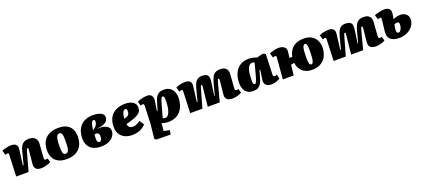

<svg xmlns="http://www.w3.org/2000/svg" viewBox="57 -1791 7193 3274"><g transform="rotate(-20 3654.0 -153.5)"><path d="M693 -32Q678 -22 647 -11Q616 0 580 7Q544 14 515 14Q451 14 422 -16.5Q393 -47 398 -102L423 -361Q425 -375 421 -381Q417 -387 411 -387Q403 -387 398.5 -381.5Q394 -376 389 -360.5Q384 -345 374 -310L289 0H64L80 -390Q81 -405 76 -412.5Q71 -420 61 -420Q53 -420 43 -417Q33 -414 18 -409L-7 -492Q4 -498 32 -507.5Q60 -517 96 -524Q132 -531 166 -531Q219 -531 249 -504.5Q279 -478 272 -423L236 -139L248 -136L312 -382Q324 -429 344 -462Q364 -495 398 -513Q432 -531 488 -531Q535 -531 567.5 -513.5Q600 -496 616.5 -464Q633 -432 629 -391L611 -142Q610 -120 614.5 -109.5Q619 -99 635 -99Q646 -99 656 -102Q666 -105 672 -107Z M977 17Q884 17 825 -15.5Q766 -48 737.5 -105.5Q709 -163 709 -238Q709 -298 726 -351.5Q743 -405 780.5 -446Q818 -487 877.5 -510.5Q937 -534 1021 -534Q1110 -534 1168.5 -504Q1227 -474 1256 -417.5Q1285 -361 1285 -281Q1285 -224 1269 -170.5Q1253 -117 1217 -75Q1181 -33 1122 -8Q1063 17 977 17ZM990 -75Q1025 -75 1040 -105Q1055 -135 1058.5 -182.5Q1062 -230 1062 -282Q1062 -327 1059.5 -362.5Q1057 -398 1045 -418.5Q1033 -439 1006 -439Q990 -439 976.5 -430Q963 -421 953.5 -398.5Q944 -376 939 -336Q934 -296 934 -233Q934 -184 937.5 -148.5Q941 -113 953 -94Q965 -75 990 -75Z M1600 16Q1515 16 1458 -13Q1401 -42 1372.5 -97Q1344 -152 1344 -229Q1344 -289 1362 -344.5Q1380 -400 1417 -443Q1454 -486 1511.5 -511Q1569 -536 1647 -536Q1709 -536 1753.5 -523.5Q1798 -511 1821.5 -487.5Q1845 -464 1845 -430Q1845 -384 1815.5 -355.5Q1786 -327 1742 -313.5Q1698 -300 1653 -297V-291Q1715 -297 1762 -284.5Q1809 -272 1836 -244Q1863 -216 1863 -175Q1863 -125 1833 -81.5Q1803 -38 1744.5 -11Q1686 16 1600 16ZM1602 -68Q1618 -68 1628.5 -80Q1639 -92 1644.5 -111.5Q1650 -131 1650 -154Q1650 -171 1645 -186.5Q1640 -202 1628.5 -211.5Q1617 -221 1597 -221Q1590 -221 1580.5 -219Q1571 -217 1563 -214Q1561 -192 1560.5 -172.5Q1560 -153 1560 -135Q1560 -113 1564.5 -98.5Q1569 -84 1578 -76Q1587 -68 1602 -68ZM1566 -294 1578 -301Q1599 -314 1616.5 -331.5Q1634 -349 1645 -372Q1656 -395 1656 -421Q1656 -438 1649 -446Q1642 -454 1631 -454Q1617 -454 1605.5 -442Q1594 -430 1584.5 -396Q1575 -362 1566 -294Z M2232 -531Q2319 -531 2371.5 -496Q2424 -461 2424 -395Q2424 -368 2416.5 -343.5Q2409 -319 2387 -298.5Q2365 -278 2324.5 -258.5Q2284 -239 2217 -219L2137 -196Q2142 -165 2156 -147.5Q2170 -130 2189.5 -123Q2209 -116 2229 -116Q2251 -116 2274.5 -123.5Q2298 -131 2321.5 -143.5Q2345 -156 2365 -170L2417 -88Q2389 -58 2357 -37.5Q2325 -17 2291.5 -6Q2258 5 2227 9.5Q2196 14 2172 14Q2098 14 2040 -12.5Q1982 -39 1948.5 -92Q1915 -145 1915 -225Q1915 -326 1954 -394Q1993 -462 2064 -496.5Q2135 -531 2232 -531ZM2233 -396Q2233 -415 2228.5 -425.5Q2224 -436 2217.5 -440Q2211 -444 2203 -444Q2187 -444 2173 -430.5Q2159 -417 2148.5 -385Q2138 -353 2133 -295L2165 -304Q2187 -311 2202 -320.5Q2217 -330 2225 -348Q2233 -366 2233 -396Z M2536 -366Q2538 -397 2533.5 -408Q2529 -419 2513 -419Q2505 -419 2492 -416Q2479 -413 2471 -410L2451 -490Q2471 -500 2501.5 -509.5Q2532 -519 2566.5 -525Q2601 -531 2633 -531Q2688 -531 2712 -496.5Q2736 -462 2728 -410L2701 -230L2713 -227L2745 -336Q2756 -373 2767.5 -407.5Q2779 -442 2798 -470Q2817 -498 2850 -514.5Q2883 -531 2936 -531Q2991 -531 3033.5 -506.5Q3076 -482 3100.5 -434.5Q3125 -387 3125 -316Q3125 -256 3108.5 -197.5Q3092 -139 3056 -91Q3020 -43 2962 -14.5Q2904 14 2821 14Q2787 14 2756 7.5Q2725 1 2705 -8L2692 132L2796 153L2785 229L2519 225L2496 198L2524 -64ZM2876 -428Q2869 -428 2863 -424.5Q2857 -421 2850 -408.5Q2843 -396 2834 -369Q2825 -342 2812 -295L2752 -80Q2763 -74 2774.5 -71.5Q2786 -69 2795 -69Q2825 -69 2846.5 -92.5Q2868 -116 2881 -156Q2894 -196 2900 -246Q2906 -296 2906 -349Q2906 -375 2903.5 -390.5Q2901 -406 2897 -414Q2893 -422 2887.5 -425Q2882 -428 2876 -428Z M3575 -334Q3577 -358 3578 -372Q3579 -386 3565 -386Q3558 -386 3553 -377.5Q3548 -369 3542.5 -348Q3537 -327 3526 -291L3443 0H3222L3237 -387Q3238 -408 3233 -414Q3228 -420 3214 -420Q3204 -420 3192 -414.5Q3180 -409 3175 -407L3150 -492Q3178 -505 3206 -513.5Q3234 -522 3264 -526Q3294 -530 3323 -530Q3376 -530 3405.5 -502.5Q3435 -475 3427 -413L3393 -139L3405 -137L3463 -360Q3477 -413 3495.5 -451Q3514 -489 3545.5 -509.5Q3577 -530 3629 -530Q3674 -530 3702 -516Q3730 -502 3740.5 -472Q3751 -442 3744 -393L3708 -139L3717 -137L3774 -350Q3791 -412 3812 -451.5Q3833 -491 3867.5 -510.5Q3902 -530 3959 -530Q4008 -530 4038 -512Q4068 -494 4081 -464Q4094 -434 4091 -398L4073 -150Q4072 -127 4076 -113Q4080 -99 4097 -99Q4108 -99 4116.5 -101Q4125 -103 4135 -107L4156 -32Q4134 -17 4103.5 -7Q4073 3 4042.5 8.5Q4012 14 3991 14Q3949 14 3918 1.5Q3887 -11 3872.5 -38Q3858 -65 3862 -105L3887 -349Q3889 -372 3886 -379Q3883 -386 3875 -386Q3867 -386 3862 -378.5Q3857 -371 3850 -346Q3843 -321 3829 -269L3758 0H3540Z M4765 -145Q4764 -125 4768.5 -113Q4773 -101 4792 -101Q4803 -101 4815.5 -104.5Q4828 -108 4835 -111L4853 -35Q4840 -25 4814 -13Q4788 -1 4756 6.5Q4724 14 4692 14Q4655 14 4625.5 1Q4596 -12 4581 -39.5Q4566 -67 4572 -111L4597 -288L4585 -290L4556 -189Q4545 -149 4532 -112.5Q4519 -76 4499.5 -47.5Q4480 -19 4447 -2.5Q4414 14 4363 14Q4303 14 4262.5 -11.5Q4222 -37 4201.5 -83Q4181 -129 4181 -191Q4181 -266 4200 -328.5Q4219 -391 4256 -436Q4293 -481 4347 -506Q4401 -531 4472 -531Q4524 -531 4561.5 -520.5Q4599 -510 4618 -501L4730 -529L4778 -510ZM4428 -89Q4437 -89 4443.5 -94.5Q4450 -100 4458 -116Q4466 -132 4476 -165.5Q4486 -199 4501 -254L4549 -437Q4545 -440 4534 -443.5Q4523 -447 4509 -447Q4474 -447 4452 -423Q4430 -399 4418 -358.5Q4406 -318 4401.5 -268Q4397 -218 4397 -166Q4397 -132 4401 -115.5Q4405 -99 4412.5 -94Q4420 -89 4428 -89Z M5433 17Q5359 17 5305 -10Q5251 -37 5220 -86Q5189 -135 5182 -199L5121 -189L5100 0H4903L4935 -389Q4937 -405 4932 -412.5Q4927 -420 4916 -420Q4908 -420 4898 -417Q4888 -414 4873 -409L4848 -492Q4859 -498 4887 -507.5Q4915 -517 4951 -524Q4987 -531 5021 -531Q5057 -531 5087 -519Q5117 -507 5134 -483.5Q5151 -460 5148 -423Q5147 -404 5144.5 -384.5Q5142 -365 5139.5 -345.5Q5137 -326 5135 -306H5186Q5198 -371 5231.5 -422.5Q5265 -474 5325.5 -504Q5386 -534 5474 -534Q5555 -534 5611.5 -501.5Q5668 -469 5697.5 -411.5Q5727 -354 5726 -279Q5725 -222 5707.5 -169Q5690 -116 5654.5 -74Q5619 -32 5564 -7.5Q5509 17 5433 17ZM5448 -75Q5471 -75 5482.5 -104.5Q5494 -134 5498 -181Q5502 -228 5503 -280Q5504 -325 5502 -361Q5500 -397 5491 -418Q5482 -439 5462 -439Q5450 -439 5440 -430.5Q5430 -422 5422.5 -400Q5415 -378 5410.5 -338Q5406 -298 5405 -236Q5404 -162 5412.5 -118.5Q5421 -75 5448 -75Z M6177 -334Q6179 -358 6180 -372Q6181 -386 6167 -386Q6160 -386 6155 -377.5Q6150 -369 6144.5 -348Q6139 -327 6128 -291L6045 0H5824L5839 -387Q5840 -408 5835 -414Q5830 -420 5816 -420Q5806 -420 5794 -414.5Q5782 -409 5777 -407L5752 -492Q5780 -505 5808 -513.5Q5836 -522 5866 -526Q5896 -530 5925 -530Q5978 -530 6007.5 -502.5Q6037 -475 6029 -413L5995 -139L6007 -137L6065 -360Q6079 -413 6097.5 -451Q6116 -489 6147.5 -509.5Q6179 -530 6231 -530Q6276 -530 6304 -516Q6332 -502 6342.5 -472Q6353 -442 6346 -393L6310 -139L6319 -137L6376 -350Q6393 -412 6414 -451.5Q6435 -491 6469.5 -510.5Q6504 -530 6561 -530Q6610 -530 6640 -512Q6670 -494 6683 -464Q6696 -434 6693 -398L6675 -150Q6674 -127 6678 -113Q6682 -99 6699 -99Q6710 -99 6718.5 -101Q6727 -103 6737 -107L6758 -32Q6736 -17 6705.5 -7Q6675 3 6644.5 8.5Q6614 14 6593 14Q6551 14 6520 1.5Q6489 -11 6474.5 -38Q6460 -65 6464 -105L6489 -349Q6491 -372 6488 -379Q6485 -386 6477 -386Q6469 -386 6464 -378.5Q6459 -371 6452 -346Q6445 -321 6431 -269L6360 0H6142Z M7029 -321Q7061 -334 7092 -342Q7123 -350 7163 -350Q7221 -350 7262 -316Q7303 -282 7303 -221Q7303 -172 7280.5 -129Q7258 -86 7218.5 -53.5Q7179 -21 7126.5 -2.5Q7074 16 7014 16Q6951 16 6906.5 -2.5Q6862 -21 6838 -54.5Q6814 -88 6814 -133Q6814 -148 6816.5 -176.5Q6819 -205 6823.5 -242Q6828 -279 6832.5 -318Q6837 -357 6840 -390Q6842 -405 6837 -412.5Q6832 -420 6821 -420Q6813 -420 6803 -417Q6793 -414 6778 -409L6753 -492Q6764 -498 6795 -507.5Q6826 -517 6865.5 -524Q6905 -531 6938 -531Q6975 -531 6999.5 -519Q7024 -507 7036 -483.5Q7048 -460 7045 -423Q7043 -398 7038.5 -372.5Q7034 -347 7029 -321ZM7013 -232Q7010 -220 7007 -205.5Q7004 -191 7002 -175.5Q7000 -160 6998.5 -146.5Q6997 -133 6997 -124Q6997 -103 7005 -89Q7013 -75 7032 -75Q7051 -75 7066.5 -94Q7082 -113 7091.5 -142.5Q7101 -172 7101 -205Q7101 -224 7091 -234.5Q7081 -245 7064 -245Q7052 -245 7040.5 -242.5Q7029 -240 7013 -232Z"/></g></svg>

Font: Literata Black
Style: Italic
Weight: 900
Italic angle: -2°
Designer: Latin by Veronika Burian and Jose Scaglione. Greek by Irene Vlachou. Cyrillic by Vera Evstafieva
Foundry: TypeTogether
Version: Version 3.002